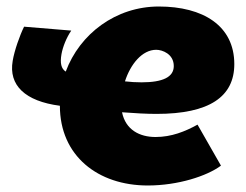

<svg xmlns="http://www.w3.org/2000/svg" viewBox="-20 -553 757 590"><path d="M434 17C527 17 616 -12 659 -44L587 -170C549 -149 507 -132 458 -132C409 -132 366 -154 355 -208C395 -205 430 -203 461 -203C624 -203 700 -256 700 -356C700 -474 604 -533 468 -533C336 -533 225 -449 182 -333C168 -342 164 -359 169 -387C173 -409 184 -437 199 -459L54 -471C41 -445 24 -397 19 -366C6 -291 57 -242 164 -228C164 -74 281 17 434 17ZM364 -303C381 -356 417 -400 460 -400C479 -400 514 -387 514 -350C514 -316 480 -300 415 -300C398 -300 381 -301 364 -303Z"/></svg>

Font: Fixel Text 20240404 Black
Style: Italic
Weight: 900
Width: 4
Italic angle: -10°
Designer: AlfaBravo + MacPaw
Foundry: Kyrylo Tkachov, Marchela Mozhyna, Serhii Makarenko, Maria Weinstein, Zakhar Kryvoshyya
Version: Version 1.211;Glyphs 3.2 (3225)